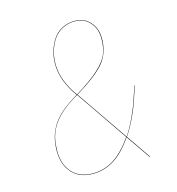

<svg xmlns="http://www.w3.org/2000/svg" viewBox="-105 -782 813 881"><g transform="rotate(-15 301.5 -341.0)"><path d="M329.1 -690.9Q373 -690.9 401.1 -660.2Q429.2 -629.4 429.2 -581.1Q429.2 -514.6 393.1 -469Q356.9 -423.3 253.9 -360.8L421.9 -116.2Q444.3 -148.9 463.1 -189.5Q481.9 -230 491.2 -256.1Q500.5 -282.2 517.1 -334H519Q502.4 -282.2 492.7 -254.6Q482.9 -227.1 464.1 -187.5Q445.3 -147.9 422.9 -115.2L502 0L500 1L420.9 -113.8Q379.4 -52.2 332.5 -21.7Q285.6 8.8 229 8.8Q166 8.8 130.6 -30.8Q95.2 -70.3 95.2 -132.8Q95.2 -165.5 100.8 -190.9Q106.4 -216.3 121.8 -245.6Q137.2 -274.9 169.2 -303.5Q201.2 -332 250 -360.8Q190.9 -444.3 190.9 -521Q190.9 -552.7 199.2 -582Q207.5 -611.3 223.6 -636.2Q239.7 -661.1 267.1 -676Q294.4 -690.9 329.1 -690.9ZM329.1 -689Q294.9 -689 267.8 -674.1Q240.7 -659.2 224.9 -634.8Q209 -610.4 200.9 -581.3Q192.9 -552.2 192.9 -521Q192.9 -444.8 252 -361.8Q324.7 -406.2 362.5 -440.7Q400.4 -475.1 413.6 -506.1Q426.8 -537.1 426.8 -581.1Q426.8 -628.9 399.4 -658.9Q372.1 -689 329.1 -689ZM252 -359.9Q202.1 -331.1 170.2 -302.2Q138.2 -273.4 122.8 -244.4Q107.4 -215.3 102.3 -190.4Q97.2 -165.5 97.2 -132.8Q97.2 -71.3 131.8 -32.2Q166.5 6.8 229 6.8Q285.2 6.8 331.3 -23.4Q377.4 -53.7 419.9 -115.2Z"/></g></svg>

Font: Fira Sans Compressed Two
Style: Italic
Weight: 100
Width: 3
Italic angle: -8°
Designer: Carrois Corporate & Edenspiekermann AG
Foundry: Carrois Corporate GbR & Edenspiekermann AG
Version: Version 4.203;PS 004.203;hotconv 1.0.88;makeotf.lib2.5.64775